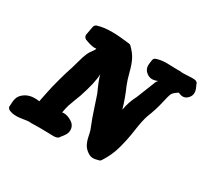

<svg xmlns="http://www.w3.org/2000/svg" viewBox="-150 -969 1269 1189"><g transform="rotate(30 484.5 -375.0)"><path d="M331.1 -163.1Q358.4 -163.1 388.7 -144Q418.9 -125 418.9 -89.8Q418.9 -75.2 411.6 -61.5Q404.3 -47.9 395 -37.1Q385.7 -26.4 384.8 -23.4Q376 -7.8 344.7 -7.8Q337.9 -7.8 305.7 -8.8Q273.4 -9.8 247.1 -9.8Q210.9 -9.8 189.5 -8.8H184.6Q180.7 -9.8 172.9 -9.8Q161.1 -9.8 131.8 -4.9Q102.5 0 85 0Q53.7 0 31.2 -10.7Q14.6 -21.5 18.6 -38.1Q19.5 -42 20 -60.5Q20.5 -79.1 26.9 -95.2Q33.2 -111.3 48.8 -125Q81.1 -153.3 129.9 -153.3Q136.7 -153.3 144.5 -152.8Q152.3 -152.3 156.7 -151.4Q161.1 -150.4 162.1 -150.4Q165 -165 173.3 -206.1Q181.6 -247.1 187 -269.5Q192.4 -292 205.1 -338.4Q217.8 -384.8 235.4 -437.5Q241.2 -458 248.5 -483.9Q255.9 -509.8 258.8 -519.5Q261.7 -529.3 268.1 -544.4Q274.4 -559.6 282.2 -571.3Q290 -583 302.7 -600.6L304.7 -610.4Q298.8 -608.4 292 -608.4Q269.5 -608.4 222.7 -626Q207 -634.8 207 -652.3L218.8 -715.8Q222.7 -729.5 235.4 -734.4Q280.3 -748 338.9 -748Q386.7 -748 462.9 -738.3Q470.7 -738.3 477.5 -732.4Q511.7 -699.2 527.8 -667Q543.9 -634.8 556.2 -586.4Q568.4 -538.1 582 -504.9Q614.3 -431.6 633.8 -362.3Q642.6 -419.9 671.9 -475.6Q720.7 -597.7 721.7 -600.6Q724.6 -611.3 730 -618.7Q735.4 -626 736.8 -626Q738.3 -626 736.3 -627Q735.4 -627 729 -624.5Q722.7 -622.1 714.4 -620.1Q706.1 -618.2 698.2 -618.2Q671.9 -618.2 650.4 -640.6Q634.8 -657.2 634.8 -681.6Q634.8 -690.4 636.7 -701.7Q638.7 -712.9 638.7 -714.8Q639.6 -734.4 656.2 -739.3Q688.5 -750 728.5 -750Q740.2 -750 763.2 -749Q786.1 -748 798.8 -748H821.3Q838.9 -746.1 845.7 -746.1Q856.4 -746.1 877.4 -747.6Q898.4 -749 909.2 -749Q923.8 -749 931.6 -748Q951.2 -742.2 953.1 -726.6Q953.1 -724.6 957.5 -716.8Q961.9 -709 965.3 -697.8Q968.8 -686.5 968.8 -675.8Q968.8 -653.3 952.1 -636.7Q936.5 -620.1 916 -620.1Q911.1 -620.1 906.2 -621.1Q901.4 -622.1 897.5 -623.5Q893.6 -625 890.6 -626Q887.7 -627 885.7 -627.9L883.8 -628.9Q852.5 -609.4 845.2 -593.8Q837.9 -578.1 826.2 -524.4Q814.5 -470.7 788.1 -404.3Q774.4 -364.3 764.6 -293.5Q754.9 -222.7 736.8 -155.8Q718.8 -88.9 679.7 -29.3Q672.9 -18.6 659.2 -17.6Q658.2 -17.6 647.5 -14.6Q636.7 -11.7 627 -11.7Q609.4 -11.7 592.8 -21.5Q566.4 -38.1 554.2 -60.1Q542 -82 535.6 -113.3Q529.3 -144.5 525.4 -155.3Q509.8 -193.4 497.6 -227.5Q485.4 -261.7 472.2 -303.2Q459 -344.7 449.2 -372.1Q416 -443.4 405.3 -484.4Q405.3 -426.8 365.2 -306.6Q358.4 -288.1 348.1 -262.2Q337.9 -236.3 332 -217.8Q326.2 -199.2 322.3 -176.8Q319.3 -164.1 319.3 -161.1Q323.2 -163.1 331.1 -163.1Z"/></g></svg>

Font: Essays1743
Style: BoldItalic
Weight: 700
Italic angle: -10°
Designer: Based on the typeface in a 1743 English translation of the essays of Montaigne.  PostScript/TrueType font designed by Jo
Version: Version 002.100